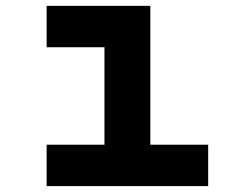

<svg xmlns="http://www.w3.org/2000/svg" viewBox="-20 -633 790 653"><path d="M491.3 -613.1V-140.8H688V0H138.6V-140.8H335.3V-472.3H138.6V-613.1Z"/></svg>

Font: Martian Mono VF sWd Rg
Style: Regular
Weight: 400
Width: 6
Monospace: yes
Designer: Roman Shamin
Foundry: Evil Martians
Version: Version 1.100